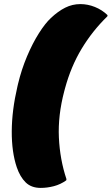

<svg xmlns="http://www.w3.org/2000/svg" viewBox="-20 -790 546 939"><path d="M229 -702Q264 -735 299 -752.5Q334 -770 373 -770Q409 -770 444 -756Q479 -742 506 -716L505 -710Q432 -639 379.5 -552Q327 -465 298 -358L294 -343Q263 -225 268 -117.5Q273 -10 305 86L304 92Q276 112 243.5 120.5Q211 129 179 129Q133 129 105.5 102Q78 75 62 28Q37 -46 37.5 -148Q38 -250 65 -366L68 -379Q85 -450 112 -514Q139 -578 170 -627Q201 -676 229 -702Z"/></svg>

Font: Recursive Sn Csl St XBk
Style: Italic
Weight: 1000
Italic angle: -15°
Version: Version 1.085;hotconv 1.1.0;makeotfexe 2.6.0; ttfautohint (v